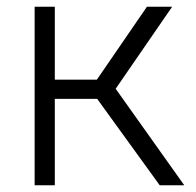

<svg xmlns="http://www.w3.org/2000/svg" viewBox="-20 -551 584 571"><path d="M528 0 324 -287 492 -531H417L268 -314H143V-531H83V0H143V-257H269L455 0Z"/></svg>

Font: Plus Jakarta Sans Light
Style: Regular
Weight: 300
Designer: Gumpita Rahayu
Foundry: Tokotype
Version: Version 2.071;gftools[0.9.30]